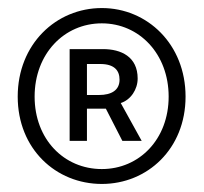

<svg xmlns="http://www.w3.org/2000/svg" viewBox="-20 -815 506 477"><path d="M233 -358C346 -358 441 -445 441 -575C441 -705 346 -795 233 -795C119 -795 24 -705 24 -575C24 -445 119 -358 233 -358ZM233 -395C139 -395 66 -469 66 -575C66 -681 139 -757 233 -757C326 -757 399 -681 399 -575C399 -469 326 -395 233 -395ZM153 -465H196V-545H243L284 -465H332L280 -559C305 -567 322 -593 322 -620C322 -674 281 -693 236 -693H153ZM196 -579V-656H229C264 -656 277 -640 277 -617C277 -591 257 -579 226 -579Z"/></svg>

Font: Noto Sans CJK HK DemiLight
Style: Regular
Weight: 350
Designer: Ryoko NISHIZUKA 西塚涼子 (kana, bopomofo & ideographs); Paul D. Hunt (Latin, Greek & Cyrillic); Sandoll Communications 산돌커뮤니
Foundry: Adobe
Version: Version 2.004;hotconv 1.0.118;makeotfexe 2.5.65603